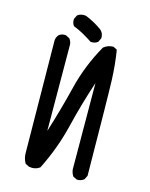

<svg xmlns="http://www.w3.org/2000/svg" viewBox="-118 -870 736 939"><g transform="rotate(15 250.0 -400.5)"><path d="M121.1 -7.8 101.6 -17.6Q87.9 -41 87.9 -68.8Q87.9 -96.7 82 -638.7Q84 -654.3 93.8 -666Q107.4 -677.7 128.9 -675.8L148.4 -666Q158.2 -654.3 160.2 -638.7L162.1 -200.2Q199.2 -317.4 228.5 -436.5Q257.8 -555.7 319.3 -664.1Q340.8 -681.6 368.2 -681.6L387.7 -671.9Q399.4 -599.6 402.3 -523.9Q405.3 -448.2 409.2 -39.1L399.4 -19.5Q383.8 -5.9 362.3 -7.8L342.8 -17.6Q333 -33.2 331.1 -50.8L329.1 -487.3Q290 -370.1 261.2 -251Q232.4 -131.8 175.8 -19.5Q152.3 -2 121.1 -7.8ZM253.9 -675.8Q230.5 -691.4 206.1 -705.1Q181.6 -718.8 156.2 -728.5Q144.5 -742.2 146.5 -763.7L156.2 -783.2Q173.8 -796.9 199.2 -793Q244.1 -775.4 284.2 -746.1Q301.8 -730.5 299.8 -705.1L290 -685.5Q275.4 -673.8 253.9 -675.8Z"/></g></svg>

Font: JasonHandwriting2
Style: Regular
Weight: 400
Version: Version 1.05.10